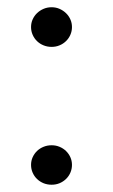

<svg xmlns="http://www.w3.org/2000/svg" viewBox="-20 -489 310 525"><path d="M121.1 -469.2Q132.8 -469.2 142.8 -464.8Q152.8 -460.4 160.4 -453.1Q168 -445.8 172.4 -436Q176.8 -426.3 176.8 -415Q176.8 -403.8 172.4 -393.8Q168 -383.8 160.4 -376.5Q152.8 -369.1 142.8 -365Q132.8 -360.8 121.1 -360.8Q109.4 -360.8 99.1 -365Q88.9 -369.1 81.3 -376.5Q73.7 -383.8 69.3 -393.8Q64.9 -403.8 64.9 -415Q64.9 -426.3 69.3 -436Q73.7 -445.8 81.3 -453.1Q88.9 -460.4 99.1 -464.8Q109.4 -469.2 121.1 -469.2ZM121.1 -91.8Q132.8 -91.8 142.8 -87.6Q152.8 -83.5 160.4 -76.2Q168 -68.8 172.4 -59.1Q176.8 -49.3 176.8 -38.1Q176.8 -26.9 172.4 -16.8Q168 -6.8 160.4 0.5Q152.8 7.8 142.8 12Q132.8 16.1 121.1 16.1Q109.4 16.1 99.1 12Q88.9 7.8 81.3 0.5Q73.7 -6.8 69.3 -16.8Q64.9 -26.9 64.9 -38.1Q64.9 -49.3 69.3 -59.1Q73.7 -68.8 81.3 -76.2Q88.9 -83.5 99.1 -87.6Q109.4 -91.8 121.1 -91.8Z"/></svg>

Font: YBG Bobotsari
Style: Regular
Weight: 400
Designer: R.S. Wihananto
Foundry: R.S. Wihananto
Version: Version 2.0.1